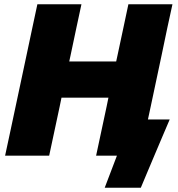

<svg xmlns="http://www.w3.org/2000/svg" viewBox="-20 -733 838 904"><path d="M4 0Q16.5 -57 27.5 -109.5Q38.5 -162 53.5 -231.5L105 -473.5Q120 -543.5 131.5 -598.5Q143 -653.5 156 -713H363.5Q351 -654.5 339 -599Q327 -543.5 312.5 -473.5L306 -443.5H527L533.5 -473.5Q548.5 -543.5 560.2 -598.5Q572 -653.5 584.5 -713H792Q779 -654 767.2 -599Q755.5 -544 741 -473.5L689.5 -231Q686 -215 682.8 -199.8Q679.5 -184.5 676.5 -170.5H779Q761.5 -130 743.8 -88Q726 -46 709.5 -7Q693.5 31 676.2 71.8Q659 112.5 643 151H473L530.5 0H432.5Q444.5 -56 455.8 -109Q467 -162 482 -231.5L490.5 -273H269.5L261 -231.5Q246 -161.5 234.8 -109Q223.5 -56.5 211.5 0Z"/></svg>

Font: Commissioner ExtraBold
Style: Italic
Weight: 800
Italic angle: -12°
Designer: Kostas Bartsokas
Foundry: Kostas Bartsokas
Version: Version 1.000; ttfautohint (v1.8.3)